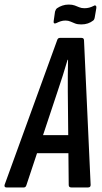

<svg xmlns="http://www.w3.org/2000/svg" viewBox="-48 -821 445 841"><path d="M-20 0Q-30 0 -28 -11L202 -644Q205 -655 214 -655H309Q320 -655 320 -644L349 -11Q349 0 338 0H264Q253 0 253 -11L249 -420Q249 -456 249 -490Q249 -524 250 -559H248Q238 -524 227 -490Q216 -456 204 -420L68 -11Q65 0 57 0ZM99 -150 126 -229H262L264 -150ZM308 -714Q292 -714 281.5 -718Q271 -722 261 -726.5Q251 -731 239 -731Q228 -731 218.5 -728Q209 -725 199 -720Q193 -717 189.5 -719Q186 -721 187 -728L193 -770Q195 -775 196.5 -778.5Q198 -782 202 -785Q212 -792 225 -796.5Q238 -801 253 -801Q269 -801 279.5 -797Q290 -793 299.5 -789Q309 -785 322 -785Q333 -785 342.5 -787.5Q352 -790 362 -795Q368 -799 371.5 -796Q375 -793 374 -786L367 -745Q365 -734 360 -731Q350 -723 337 -718.5Q324 -714 308 -714Z"/></svg>

Font: Sofia Sans Extra Condensed SemiBold
Style: Italic
Weight: 600
Italic angle: -9°
Designer: Botio Nikoltchev, Ani Petrova
Foundry: lettersoup
Version: Version 4.101